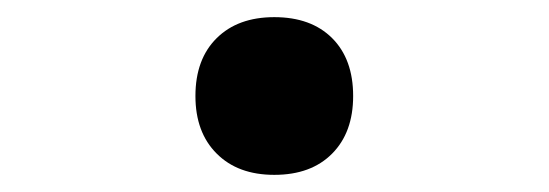

<svg xmlns="http://www.w3.org/2000/svg" viewBox="-20 -387 640 224"><path d="M208 -275Q208 -318 232.8 -342.5Q257.5 -367 300 -367Q343 -367 367.5 -342.5Q392 -318 392 -275Q392 -232.5 367.5 -207.8Q343 -183 300 -183Q257.5 -183 232.8 -207.8Q208 -232.5 208 -275Z"/></svg>

Font: JuliaMono Latin
Style: Regular
Weight: 400
Monospace: yes
Designer: cormullion
Foundry: corm
Version: Version 0.049; ttfautohint (v1.8.4)